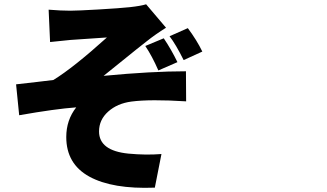

<svg xmlns="http://www.w3.org/2000/svg" viewBox="-20 -819 1540 904"><path d="M751 -638.7Q787.1 -585 815.4 -526.4L725.6 -487.3Q696.3 -554.7 664.1 -602.5ZM864.3 -686.5Q907.2 -628.9 932.6 -576.2L844.7 -536.1Q807.6 -610.4 778.3 -648.4ZM209 -773.4Q267.6 -768.6 311.5 -768.6Q343.8 -768.6 444.3 -774.4Q544.9 -780.3 590.8 -785.2Q643.6 -791 668 -798.8L761.7 -688.5Q712.9 -658.2 669.9 -624Q630.9 -593.8 560.5 -536.6Q490.2 -479.5 467.8 -461.9Q693.4 -483.4 855.5 -483.4L856.4 -341.8Q687.5 -352.5 598.6 -340.8Q532.2 -332 489.3 -293.5Q446.3 -254.9 446.3 -200.2Q446.3 -109.4 585 -95.7Q668 -87.9 740.2 -93.8L709 64.5Q509.8 72.3 400.9 12.7Q292 -46.9 292 -173.8Q292 -253.9 338.9 -313.5Q242.2 -306.6 70.3 -276.4L55.7 -421.9Q86.9 -424.8 153.8 -433.1Q220.7 -441.4 231.4 -442.4Q325.2 -500 483.4 -642.6Q473.6 -641.6 403.8 -637.2Q334 -632.8 311.5 -630.9Q291 -628.9 215.8 -621.1Z"/></svg>

Font: Bpmf Zihi Sans Heavy
Style: Heavy
Weight: 900
Foundry: But Ko
Version: Version 1.320